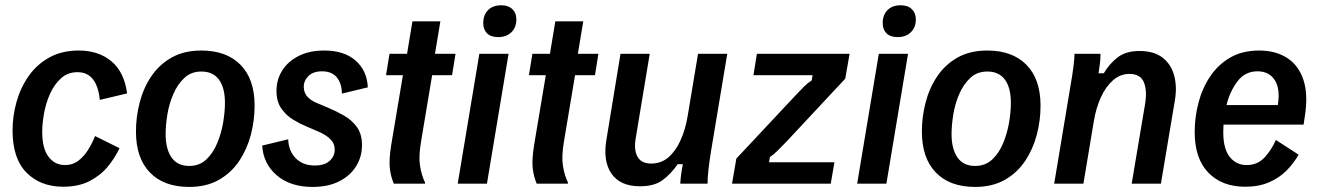

<svg xmlns="http://www.w3.org/2000/svg" viewBox="-20 -707 5073 739"><path d="M223.3 11.7Q135.8 11.7 82.1 -42.5Q28.3 -96.7 28.3 -205Q28.3 -259.2 43.3 -313.8Q58.3 -368.3 89.6 -413.3Q120.8 -458.3 169.2 -485.4Q217.5 -512.5 283.3 -512.5Q359.2 -512.5 408.8 -471.2Q458.3 -430 469.2 -347.5L364.2 -322.5Q353.3 -429.2 278.3 -429.2Q240.8 -429.2 215 -405.8Q189.2 -382.5 172.9 -346.7Q156.7 -310.8 149.6 -271.2Q142.5 -231.7 142.5 -199.2Q142.5 -135.8 166.7 -103.8Q190.8 -71.7 230 -71.7Q260 -71.7 282.1 -88.8Q304.2 -105.8 320 -131.7Q335.8 -157.5 345.8 -183.3L440 -136.7Q422.5 -99.2 394.6 -65.4Q366.7 -31.7 324.6 -10Q282.5 11.7 223.3 11.7Z M708.3 12.5Q610.8 12.5 557.1 -42.9Q503.3 -98.3 503.3 -200.8Q503.3 -256.7 517.5 -312.1Q531.7 -367.5 562.1 -412.9Q592.5 -458.3 640.4 -485.4Q688.3 -512.5 755 -512.5Q851.7 -512.5 905.8 -457.5Q960 -402.5 960 -300Q960 -243.3 945.4 -187.9Q930.8 -132.5 900.4 -87.1Q870 -41.7 822.1 -14.6Q774.2 12.5 708.3 12.5ZM708.3 -68.3Q747.5 -68.3 773.8 -92.9Q800 -117.5 815.8 -155.4Q831.7 -193.3 838.8 -235Q845.8 -276.7 845.8 -310.8Q845.8 -369.2 822.9 -400.4Q800 -431.7 755 -431.7Q715.8 -431.7 689.6 -407.1Q663.3 -382.5 647.1 -345Q630.8 -307.5 624.2 -266.2Q617.5 -225 617.5 -190.8Q617.5 -134.2 640 -101.3Q662.5 -68.3 708.3 -68.3Z M1183.3 12.5Q1097.5 12.5 1045.4 -32.1Q993.3 -76.7 989.2 -146.7L1089.2 -170.8Q1090.8 -125.8 1118.3 -97.9Q1145.8 -70 1191.7 -70Q1229.2 -70 1248.8 -87.9Q1268.3 -105.8 1268.3 -130.8Q1268.3 -155 1251.2 -171.7Q1234.2 -188.3 1205 -200.8L1161.7 -219.2Q1135.8 -230 1108.8 -246.2Q1081.7 -262.5 1062.9 -289.2Q1044.2 -315.8 1044.2 -357.5Q1044.2 -400 1065.8 -435Q1087.5 -470 1128.8 -491.2Q1170 -512.5 1228.3 -512.5Q1304.2 -512.5 1348.3 -474.2Q1392.5 -435.8 1395.8 -370.8L1295.8 -346.7Q1295.8 -385 1276.7 -408.8Q1257.5 -432.5 1219.2 -432.5Q1185.8 -432.5 1167.5 -414.6Q1149.2 -396.7 1149.2 -373.3Q1149.2 -350 1163.3 -334.6Q1177.5 -319.2 1200.8 -310L1242.5 -292.5Q1274.2 -279.2 1304.2 -262.1Q1334.2 -245 1353.8 -217.9Q1373.3 -190.8 1373.3 -148.3Q1373.3 -104.2 1350.8 -67.5Q1328.3 -30.8 1285.8 -9.2Q1243.3 12.5 1183.3 12.5Z M1495.8 0Q1484.2 -26.7 1480.4 -59.2Q1476.7 -91.7 1485.8 -149.2L1530.8 -417.5H1465.8L1479.2 -500H1546.7L1567.5 -625H1675L1654.2 -500H1733.3L1720 -417.5H1643.3L1600.8 -163.3Q1590.8 -105.8 1596.7 -68.8Q1602.5 -31.7 1615.8 -5V0Z M1741.7 0 1825 -500H1937.5L1854.2 0ZM1897.5 -564.2Q1869.2 -564.2 1854.6 -578.8Q1840 -593.3 1840 -618.3Q1840 -649.2 1858.3 -667.9Q1876.7 -686.7 1909.2 -686.7Q1936.7 -686.7 1952.1 -671.7Q1967.5 -656.7 1967.5 -632.5Q1967.5 -601.7 1948.3 -582.9Q1929.2 -564.2 1897.5 -564.2Z M2045.8 0Q2034.2 -26.7 2030.4 -59.2Q2026.7 -91.7 2035.8 -149.2L2080.8 -417.5H2015.8L2029.2 -500H2096.7L2117.5 -625H2225L2204.2 -500H2283.3L2270 -417.5H2193.3L2150.8 -163.3Q2140.8 -105.8 2146.7 -68.8Q2152.5 -31.7 2165.8 -5V0Z M2443.3 10Q2367.5 10 2333.8 -38.3Q2300 -86.7 2314.2 -170L2368.3 -500H2480.8L2426.7 -174.2Q2419.2 -130 2433.8 -103.8Q2448.3 -77.5 2486.7 -77.5Q2525 -77.5 2552.9 -101.7Q2580.8 -125.8 2599.6 -167.5Q2618.3 -209.2 2626.7 -260L2666.7 -500H2779.2L2716.7 -125Q2710.8 -89.2 2707.1 -56.7Q2703.3 -24.2 2703.3 0H2598.3Q2599.2 -16.7 2601.7 -36.2Q2604.2 -55.8 2608.3 -75H2588.3Q2562.5 -37.5 2530.4 -13.8Q2498.3 10 2443.3 10Z M2797.5 0 2814.2 -96.7 3036.7 -334.2Q3060 -359.2 3074.2 -373.3Q3088.3 -387.5 3104.2 -397.5L3107.5 -417.5H2880L2893.3 -500H3250L3233.3 -404.2L3010.8 -165.8Q2986.7 -140.8 2972.5 -126.7Q2958.3 -112.5 2943.3 -102.5L2940 -82.5H3191.7L3177.5 0Z M3279.2 0 3362.5 -500H3475L3391.7 0ZM3435 -564.2Q3406.7 -564.2 3392.1 -578.8Q3377.5 -593.3 3377.5 -618.3Q3377.5 -649.2 3395.8 -667.9Q3414.2 -686.7 3446.7 -686.7Q3474.2 -686.7 3489.6 -671.7Q3505 -656.7 3505 -632.5Q3505 -601.7 3485.8 -582.9Q3466.7 -564.2 3435 -564.2Z M3733.3 12.5Q3635.8 12.5 3582.1 -42.9Q3528.3 -98.3 3528.3 -200.8Q3528.3 -256.7 3542.5 -312.1Q3556.7 -367.5 3587.1 -412.9Q3617.5 -458.3 3665.4 -485.4Q3713.3 -512.5 3780 -512.5Q3876.7 -512.5 3930.8 -457.5Q3985 -402.5 3985 -300Q3985 -243.3 3970.4 -187.9Q3955.8 -132.5 3925.4 -87.1Q3895 -41.7 3847.1 -14.6Q3799.2 12.5 3733.3 12.5ZM3733.3 -68.3Q3772.5 -68.3 3798.8 -92.9Q3825 -117.5 3840.8 -155.4Q3856.7 -193.3 3863.8 -235Q3870.8 -276.7 3870.8 -310.8Q3870.8 -369.2 3847.9 -400.4Q3825 -431.7 3780 -431.7Q3740.8 -431.7 3714.6 -407.1Q3688.3 -382.5 3672.1 -345Q3655.8 -307.5 3649.2 -266.2Q3642.5 -225 3642.5 -190.8Q3642.5 -134.2 3665 -101.3Q3687.5 -68.3 3733.3 -68.3Z M4037.5 0 4100.8 -380Q4107.5 -417.5 4111.7 -451.2Q4115.8 -485 4115.8 -500H4215.8Q4215.8 -483.3 4213.8 -464.6Q4211.7 -445.8 4208.3 -425H4228.3Q4250.8 -462.5 4282.5 -486.7Q4314.2 -510.8 4365.8 -510.8Q4420.8 -510.8 4453.8 -485.8Q4486.7 -460.8 4498.8 -418.3Q4510.8 -375.8 4502.5 -323.3L4448.3 0H4335.8L4387.5 -307.5Q4395.8 -359.2 4382.5 -390.8Q4369.2 -422.5 4326.7 -422.5Q4291.7 -422.5 4263.8 -397.9Q4235.8 -373.3 4217.1 -332.1Q4198.3 -290.8 4190 -240L4150 0Z M4772.5 11.7Q4683.3 11.7 4630.8 -42.5Q4578.3 -96.7 4578.3 -199.2Q4578.3 -255.8 4592.9 -311.7Q4607.5 -367.5 4637.9 -412.9Q4668.3 -458.3 4715 -485.4Q4761.7 -512.5 4826.7 -512.5Q4889.2 -512.5 4933.8 -484.2Q4978.3 -455.8 4997.1 -398.8Q5015.8 -341.7 5001.7 -255.8L4997.5 -227.5H4689.2Q4688.3 -212.5 4688.3 -198.3Q4688.3 -134.2 4713.3 -102.9Q4738.3 -71.7 4778.3 -71.7Q4820.8 -71.7 4847.9 -101.7Q4875 -131.7 4890.8 -168.3L4978.3 -111.7Q4960 -79.2 4932.1 -50.8Q4904.2 -22.5 4864.6 -5.4Q4825 11.7 4772.5 11.7ZM4820 -432.5Q4771.7 -432.5 4742.5 -393.3Q4713.3 -354.2 4700.8 -302.5H4898.3Q4908.3 -364.2 4886.7 -398.3Q4865 -432.5 4820 -432.5Z"/></svg>

Font: Familjen Grotesk Medium
Style: Italic
Weight: 500
Italic angle: -9.46201°
Designer: Anders Wikstroem, Jonas Baeckman, Matilda Gysing, Kristian Moeller
Foundry: Familjen STHLM AB
Version: Version 2.002; ttfautohint (v1.8.4.7-5d5b)